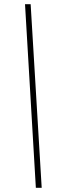

<svg xmlns="http://www.w3.org/2000/svg" viewBox="-20 -780 285 921"><path d="M152 121 100 -760H127L180 121Z"/></svg>

Font: Noto Serif Tamil Condensed Thin
Style: Italic
Weight: 100
Width: 3
Italic angle: -12°
Designer: Indian Type Foundry, Tom Grace, and the Monotype Design Team
Foundry: Monotype Imaging Inc.
Version: Version 2.003; ttfautohint (v1.8.4.7-5d5b)